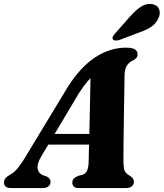

<svg xmlns="http://www.w3.org/2000/svg" viewBox="-47 -955 831 975"><path d="M163.1 -161.8Q140.2 -123.5 144.1 -99.1Q148 -74.8 171 -65.2L190.4 -58.5Q201.1 -53.2 205.4 -46.3Q209.7 -39.5 209.7 -32.3Q209.7 -17.4 199 -8.7Q188.4 0 170.3 0H9.2Q-8.6 0 -17.7 -7.3Q-26.7 -14.7 -26.7 -27.8Q-26.7 -40 -19.6 -49.5Q-12.4 -59.1 9.2 -71Q27.5 -80.5 48.6 -108Q69.7 -135.6 91.2 -173.1L299.2 -516.7Q363.9 -617 438.1 -665Q512.2 -713 593.2 -713Q625.5 -713 638.6 -703.8Q651.8 -694.5 651.8 -680.5Q651.8 -670.5 647.4 -663.5Q643 -656.5 632.6 -650.4Q610.9 -641.4 598.4 -623.8Q586 -606.2 585.4 -571.8Q585.4 -554 584.8 -524.8Q584.3 -495.6 583.7 -459.3Q583.1 -423 582.5 -383.2Q581.9 -343.4 581.3 -304.4Q580.7 -265.4 580.3 -231.1Q580 -196.8 579.9 -171.1Q579.9 -145.5 579.9 -132.9Q580.3 -112.9 582.5 -99.9Q584.7 -86.9 592.3 -77.8Q599.9 -68.8 616.2 -59.8Q632.9 -48.5 632.9 -31.3Q632.9 -17.8 622.4 -8.9Q611.9 0 592.6 0H352.5Q334.5 0 327.4 -8.2Q320.2 -16.5 320.2 -28Q320.2 -40.2 327.9 -48.1Q335.5 -56 350.3 -62.1L372 -67.3Q388.1 -73 395.3 -89.1Q402.5 -105.3 403 -130Q403.5 -147.8 404.1 -176.3Q404.7 -204.8 405.7 -240.4Q406.7 -276 407.6 -315.6Q408.4 -355.2 409.4 -395.7Q410.4 -436.1 411 -473.9Q411.6 -511.6 412.2 -543.8Q412.7 -575.9 412.7 -598.7L451.5 -588Q440.3 -582.3 426.7 -571.4Q413 -560.4 395.7 -539.8Q378.4 -519.2 354.9 -483.7ZM159.4 -220.7 170.6 -274.9H455.3L450.5 -220.7ZM615.4 -873.3Q644 -905.4 671.5 -922.6Q699.1 -939.8 728.1 -933.5Q754.5 -928.1 761.6 -906.2Q768.8 -884.4 757.3 -862.1Q745.1 -835 721.4 -819Q697.8 -803 661.3 -790.6L558.3 -751.6Q548.6 -748.5 538.9 -749.3Q529.3 -750.1 525.9 -756.1Q522.4 -763 526.8 -770.7Q531.3 -778.5 538.7 -786.5Z"/></svg>

Font: Fraunces
Style: Italic
Weight: 900
Italic angle: -16°
Version: Version 1.000;[0bf87f6ff]